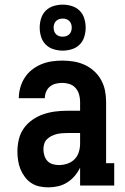

<svg xmlns="http://www.w3.org/2000/svg" viewBox="-20 -799 540 827"><path d="M188 8Q169 8 150 4Q131 0 115 -10.5Q99 -21 87 -37Q75 -53 68 -70.5Q61 -88 58 -107.5Q55 -127 55 -146Q55 -172 61 -198Q67 -224 82 -245.5Q97 -267 119 -282.5Q141 -298 165.5 -306.5Q190 -315 216 -318.5Q242 -322 269 -322H325V-361Q325 -377 320.5 -392.5Q316 -408 305.5 -420Q295 -432 279.5 -437Q264 -442 248 -442Q234 -442 220 -438.5Q206 -435 195 -426Q184 -417 178.5 -403.5Q173 -390 173 -376H61Q61 -399 67.5 -422Q74 -445 86.5 -464.5Q99 -484 117.5 -498.5Q136 -513 157.5 -522Q179 -531 202 -534.5Q225 -538 248 -538Q273 -538 297.5 -534Q322 -530 344 -520Q366 -510 384.5 -493.5Q403 -477 415 -455.5Q427 -434 432 -410Q437 -386 437 -361V-96H472V0H325V-77Q316 -58 302 -41.5Q288 -25 270 -13.5Q252 -2 231 3Q210 8 188 8ZM234 -88Q252 -88 270 -94Q288 -100 301 -113Q314 -126 319.5 -144Q325 -162 325 -180V-226H269Q257 -226 245.5 -225Q234 -224 222.5 -221Q211 -218 200.5 -212.5Q190 -207 182 -199Q174 -191 170.5 -179.5Q167 -168 167 -157Q167 -143 171 -129.5Q175 -116 184 -106Q193 -96 206.5 -92Q220 -88 234 -88ZM250 -581Q230 -581 210.5 -587Q191 -593 177 -607Q163 -621 157 -640.5Q151 -660 151 -680Q151 -700 157 -719.5Q163 -739 177 -753Q191 -767 210.5 -773Q230 -779 250 -779Q270 -779 289.5 -773Q309 -767 323 -753Q337 -739 343 -719.5Q349 -700 349 -680Q349 -660 343 -640.5Q337 -621 323 -607Q309 -593 289.5 -587Q270 -581 250 -581ZM250 -641Q258 -641 265.5 -643.5Q273 -646 278.5 -651.5Q284 -657 286.5 -664.5Q289 -672 289 -680Q289 -688 286.5 -695.5Q284 -703 278.5 -708.5Q273 -714 265.5 -716.5Q258 -719 250 -719Q242 -719 234.5 -716.5Q227 -714 221.5 -708.5Q216 -703 213.5 -695.5Q211 -688 211 -680Q211 -672 213.5 -664.5Q216 -657 221.5 -651.5Q227 -646 234.5 -643.5Q242 -641 250 -641Z"/></svg>

Font: Iosevka Slab
Style: Bold
Weight: 700
Monospace: yes
Designer: Belleve Invis
Foundry: Belleve Invis
Version: Version 11.1.1; ttfautohint (v1.8.3)